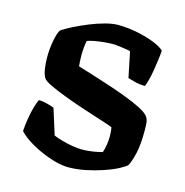

<svg xmlns="http://www.w3.org/2000/svg" viewBox="-106 -819 885 919"><g transform="rotate(15 336.5 -360.0)"><path d="M313 0Q281 0 242.5 -11Q204 -22 166.5 -39.5Q129 -57 100.5 -76.5Q72 -96 59 -112Q61 -140 66 -172.5Q71 -205 79 -233Q87 -261 94 -274Q115 -274 137 -268Q159 -262 171 -257L211 -130Q229 -122 254.5 -115Q280 -108 306.5 -103.5Q333 -99 355 -99Q369 -99 388 -101Q407 -103 425.5 -106.5Q444 -110 454 -113Q460 -129 463.5 -151Q467 -173 467 -194Q467 -203 466 -216.5Q465 -230 463 -239Q436 -249 393 -262.5Q350 -276 302.5 -292Q255 -308 211.5 -324.5Q168 -341 136.5 -356Q105 -371 97 -383Q87 -399 83 -428Q79 -457 79 -483Q79 -524 86.5 -564.5Q94 -605 105 -622Q127 -637 160 -653.5Q193 -670 231 -685.5Q269 -701 305 -710.5Q341 -720 368 -720Q411 -720 456.5 -711.5Q502 -703 541 -688.5Q580 -674 601 -656Q600 -636 596.5 -609.5Q593 -583 588.5 -555.5Q584 -528 578 -505.5Q572 -483 567 -471Q540 -471 516.5 -477Q493 -483 481 -487L455 -613Q450 -615 434 -617.5Q418 -620 399.5 -622.5Q381 -625 366 -625Q346 -625 322 -622.5Q298 -620 276.5 -616Q255 -612 242 -607Q239 -595 237 -573.5Q235 -552 235 -534Q235 -519 236 -503.5Q237 -488 238 -480Q263 -473 303.5 -460Q344 -447 392 -431.5Q440 -416 485 -399Q530 -382 563.5 -365Q597 -348 608 -333Q618 -320 619.5 -303Q621 -286 621 -262Q621 -193 611 -150.5Q601 -108 589 -85Q579 -75 550.5 -60Q522 -45 482 -31.5Q442 -18 398 -9Q354 0 313 0Z"/></g></svg>

Font: Texturina 12pt ExtraBold
Style: Regular
Weight: 800
Designer: Guillermo Torres Carreño
Foundry: Omnibus-Type
Version: Version 1.002